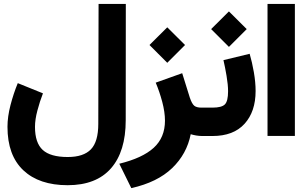

<svg xmlns="http://www.w3.org/2000/svg" viewBox="-20 -702 1585 991"><path d="M201.7 -220.2Q185.5 -178.7 173.1 -131.8Q160.6 -85 160.6 -46.9Q160.6 35.2 200.4 71.8Q240.2 108.4 329.6 108.4Q411.1 108.4 449.2 68.8Q487.3 29.3 487.3 -62.5L488.8 -681.6H629.4L628.9 -81.5Q628.9 80.1 552.7 167Q476.6 253.9 329.1 253.9Q182.1 253.9 100.3 176.8Q18.6 99.6 18.6 -47.4Q18.6 -99.6 34.2 -159.7Q49.8 -219.7 71.8 -272.9Z M751.5 -469.7 843.3 -561 935.1 -469.7 843.3 -377.9ZM964.4 -9.3Q944.3 92.8 868.4 165.8Q792.5 238.8 657.7 269L595.7 143.1Q715.3 113.8 773.4 60.8Q831.5 7.8 831.5 -79.1Q831.5 -123 817.4 -176.3Q803.2 -229.5 783.7 -275.4L920.4 -324.2L960 -197.3Q970.7 -166 982.7 -156.2Q994.6 -146.5 1019.5 -146.5H1038.6V0H1024.9Q1007.8 0 992.4 -2.7Q977.1 -5.4 964.4 -9.3Z M1299.3 -232.4Q1299.3 -126 1242.2 -63Q1185.1 0 1077.1 0H1018.6V-146.5H1077.1Q1124 -146.5 1140.6 -163.1Q1157.2 -179.7 1157.2 -231Q1157.2 -264.2 1149.4 -310.3Q1141.6 -356.4 1133.3 -391.6L1268.6 -424.3Q1281.2 -381.3 1290.3 -329.3Q1299.3 -277.3 1299.3 -232.4ZM1069.8 -551.8 1161.6 -643.1 1253.4 -551.8 1161.6 -460Z M1360.8 -681.6H1502V-0.5H1360.8Z"/></svg>

Font: Vazir Black FD-WOL
Style: Black-FD-WOL
Weight: 900
Designer: Saber Rastikerdar
Foundry: Saber Rastikerdar
Version: Version 30.0.0